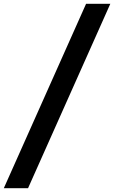

<svg xmlns="http://www.w3.org/2000/svg" viewBox="-49 -843 598 1006"><path d="M-29 143 402 -823H529L98 143Z"/></svg>

Font: Iosevka Curly Slab Extrabold
Style: Italic
Weight: 800
Italic angle: -9°
Monospace: yes
Designer: Belleve Invis
Foundry: Belleve Invis
Version: Version 22.1.2; ttfautohint (v1.8.4)